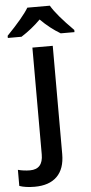

<svg xmlns="http://www.w3.org/2000/svg" viewBox="-124 -802 514 1079"><g transform="rotate(-5 133.0 -263.0)"><path d="M26.9 240.2Q-25.4 240.2 -59.1 228V137.2Q-25.9 146 8.8 146Q82 146 82 63V-540H196.8V70.8Q196.8 153.8 153.1 197Q109.4 240.2 26.9 240.2ZM325.2 -606H247.6Q187.5 -641.6 136.2 -693.8Q85.9 -643.6 26.4 -606H-50.8V-618.2Q43 -715.3 73.2 -766.1H200.2Q231.4 -711.9 325.2 -618.2Z"/></g></svg>

Font: Open Sans
Style: SemiBold
Weight: 600
Foundry: Ascender Corporation
Version: Version 1.10